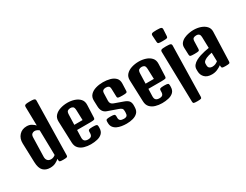

<svg xmlns="http://www.w3.org/2000/svg" viewBox="-96 -1520 3075 2403"><g transform="rotate(-30 1441.5 -318.5)"><path d="M207.5 5.9Q144.5 5.9 107.7 -31Q70.8 -67.9 67.9 -156.2L59.1 -431.2Q57.1 -502 98.6 -547.4Q140.1 -592.8 208 -592.8Q249 -592.8 278.3 -574.2Q307.6 -555.7 324.2 -537.6L318.8 -806.2Q318.8 -820.3 323.7 -827.9Q328.6 -835.4 345.7 -838.6Q362.8 -841.8 397.9 -841.8Q433.6 -841.8 450.4 -838.6Q467.3 -835.4 472.4 -827.9Q477.5 -820.3 477.1 -806.2L461.9 -27.8Q461.4 -9.8 450.2 -4.9Q439 0 397.9 0Q360.4 0 349.9 -4.9Q339.4 -9.8 339.4 -27.8V-46.4Q318.8 -27.8 285.9 -11Q252.9 5.9 207.5 5.9ZM202.6 -156.2Q201.7 -120.6 219.5 -101.1Q237.3 -81.5 268.6 -81.5Q289.1 -81.5 305.7 -89.1Q322.3 -96.7 333 -106.4L325.7 -466.8Q314 -476.6 297.9 -484.1Q281.7 -491.7 265.1 -491.7Q243.7 -491.7 227.3 -478.3Q210.9 -464.8 210 -431.2Z M794.4 5.9Q745.1 5.9 700.4 -7.1Q655.8 -20 626.7 -50.8Q597.7 -81.5 595.7 -134.8L584.5 -444.3Q582.5 -496.6 613.3 -529.3Q644 -562 693.4 -577.4Q742.7 -592.8 796.9 -592.8Q848.6 -592.8 896 -577.4Q943.4 -562 972.7 -529.3Q1002 -496.6 999.5 -444.3L992.2 -264.2Q991.7 -246.1 979.2 -241.2Q966.8 -236.3 922.9 -236.3H732.9L729.5 -130.9Q728.5 -93.8 745.6 -79.1Q762.7 -64.5 793.9 -64.5Q825.7 -64.5 840.1 -78.1Q854.5 -91.8 854.5 -126.5V-141.6Q854.5 -160.2 866.5 -166.7Q878.4 -173.3 921.9 -173.3Q965.3 -173.3 976.8 -167Q988.3 -160.6 988.3 -142.1V-120.6Q988.3 -69.3 960.2 -42Q932.1 -14.6 887.7 -4.4Q843.3 5.9 794.4 5.9ZM739.3 -452.6 734.9 -309.6H854.5L849.6 -452.6Q848.1 -494.1 833.5 -505.4Q818.8 -516.6 796.9 -516.6Q772.9 -516.6 756.6 -505.4Q740.2 -494.1 739.3 -452.6Z M1311.5 5.9Q1275.9 5.9 1240.5 0.2Q1205.1 -5.4 1175.5 -19.5Q1146 -33.7 1128.2 -58.6Q1110.4 -83.5 1110.4 -122.1V-142.1Q1110.4 -160.6 1122.3 -167Q1134.3 -173.3 1177.2 -173.3Q1220.7 -173.3 1232.7 -166.7Q1244.6 -160.2 1244.6 -141.6V-117.7Q1244.6 -87.9 1262.2 -76.2Q1279.8 -64.5 1311 -64.5Q1342.8 -64.5 1355.2 -77.9Q1367.7 -91.3 1367.7 -122.6V-146.5Q1367.7 -170.9 1355 -182.6Q1342.3 -194.3 1315.4 -203.6L1170.9 -254.4Q1136.7 -266.6 1119.6 -294.7Q1102.5 -322.8 1101.1 -362.8L1098.1 -448.2Q1096.2 -500.5 1126.5 -532.2Q1156.7 -564 1205.8 -578.4Q1254.9 -592.8 1309.1 -592.8Q1362.3 -592.8 1409.9 -580.3Q1457.5 -567.9 1486.8 -538.1Q1516.1 -508.3 1514.2 -456.1L1510.3 -353.5Q1509.8 -335.4 1497.3 -330.6Q1484.9 -325.7 1440.9 -325.7Q1393.6 -325.7 1380.6 -330.6Q1367.7 -335.4 1367.2 -353.5L1363.8 -464.4Q1362.8 -497.1 1348.1 -506.8Q1333.5 -516.6 1309.1 -516.6Q1285.2 -516.6 1269.8 -506.6Q1254.4 -496.6 1253.4 -464.8L1250 -358.9Q1248.5 -312 1296.4 -295.9L1419.4 -252Q1468.8 -234.4 1486.3 -209Q1503.9 -183.6 1501.5 -137.2L1500.5 -114.7Q1498.5 -69.8 1471.9 -43.5Q1445.3 -17.1 1402.8 -5.6Q1360.4 5.9 1311.5 5.9Z M1824.7 5.9Q1775.4 5.9 1730.7 -7.1Q1686 -20 1657 -50.8Q1627.9 -81.5 1626 -134.8L1614.7 -444.3Q1612.8 -496.6 1643.6 -529.3Q1674.3 -562 1723.6 -577.4Q1772.9 -592.8 1827.1 -592.8Q1878.9 -592.8 1926.3 -577.4Q1973.6 -562 2002.9 -529.3Q2032.2 -496.6 2029.8 -444.3L2022.5 -264.2Q2022 -246.1 2009.5 -241.2Q1997.1 -236.3 1953.1 -236.3H1763.2L1759.8 -130.9Q1758.8 -93.8 1775.9 -79.1Q1793 -64.5 1824.2 -64.5Q1856 -64.5 1870.4 -78.1Q1884.8 -91.8 1884.8 -126.5V-141.6Q1884.8 -160.2 1896.7 -166.7Q1908.7 -173.3 1952.1 -173.3Q1995.6 -173.3 2007.1 -167Q2018.6 -160.6 2018.6 -142.1V-120.6Q2018.6 -69.3 1990.5 -42Q1962.4 -14.6 1918 -4.4Q1873.5 5.9 1824.7 5.9ZM1769.5 -452.6 1765.1 -309.6H1884.8L1879.9 -452.6Q1878.4 -494.1 1863.8 -505.4Q1849.1 -516.6 1827.1 -516.6Q1803.2 -516.6 1786.9 -505.4Q1770.5 -494.1 1769.5 -452.6Z M2218.8 -664.1Q2171.4 -664.1 2158.9 -668.9Q2146.5 -673.8 2145.5 -691.9L2139.6 -787.1Q2138.2 -808.1 2151.9 -815.4Q2165.5 -822.8 2218.8 -822.8Q2272 -822.8 2285.4 -815.4Q2298.8 -808.1 2297.9 -787.1L2292.5 -691.9Q2291.5 -673.8 2279.1 -668.9Q2266.6 -664.1 2218.8 -664.1ZM2218.3 205.1Q2177.2 205.1 2166.5 200.2Q2155.8 195.3 2155.3 177.2L2139.2 -551.3Q2138.7 -572.3 2151.9 -579.6Q2165 -586.9 2218.3 -586.9Q2271.5 -586.9 2284.9 -579.6Q2298.3 -572.3 2297.4 -551.3L2281.7 177.2Q2281.2 195.3 2270 200.2Q2258.8 205.1 2218.3 205.1Z M2544.9 5.9Q2476.6 5.9 2441.9 -29.5Q2407.2 -64.9 2406.2 -115.7L2405.8 -142.1Q2405.3 -178.7 2425.8 -203.6Q2446.3 -228.5 2477.8 -245.1Q2509.3 -261.7 2541 -272Q2572.3 -282.2 2606.7 -289.6Q2641.1 -296.9 2673.3 -302.2L2668.9 -463.9Q2667.5 -516.6 2616.2 -516.6Q2591.3 -516.6 2575.4 -506.8Q2559.6 -497.1 2558.6 -464.4L2555.2 -353.5Q2554.7 -335.4 2542 -330.6Q2529.3 -325.7 2481.4 -325.7Q2437 -325.7 2425 -330.6Q2413.1 -335.4 2412.1 -353.5L2408.2 -457.5Q2406.7 -496.6 2427.7 -522.7Q2448.7 -548.8 2481.9 -564.2Q2515.1 -579.6 2551.8 -586.2Q2588.4 -592.8 2617.7 -592.8Q2673.8 -592.8 2721.2 -576.2Q2768.6 -559.6 2796.9 -528.1Q2825.2 -496.6 2823.7 -451.7L2808.6 -27.8Q2808.1 -9.8 2796.9 -4.9Q2785.6 0 2744.6 0Q2707 0 2697 -4.9Q2687 -9.8 2686 -27.8L2685.5 -44.9Q2659.2 -25.4 2623.5 -9.8Q2587.9 5.9 2544.9 5.9ZM2539.6 -130.4Q2539.6 -100.6 2555.7 -87.9Q2571.8 -75.2 2594.7 -75.2Q2623 -75.2 2643.6 -84.7Q2664.1 -94.2 2678.7 -106.4L2675.3 -231.9Q2624.5 -222.7 2593.3 -209Q2569.3 -198.2 2554.4 -184.6Q2539.6 -170.9 2539.6 -149.4Z"/></g></svg>

Font: Denk One
Style: Regular
Weight: 400
Designer: Irina Smirnova, Eben Sorkin
Foundry: Sorkin Type Co.f
Version: Version 1.004; ttfautohint (v1.8.4.7-5d5b);gftools[0.9.23]